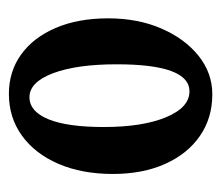

<svg xmlns="http://www.w3.org/2000/svg" viewBox="-54 -454 514 447"><g transform="rotate(-90 203.5 -230.0)"><path d="M208 6.8Q152.8 6.8 111.1 -22Q69.3 -50.8 45.9 -103Q22.5 -155.3 22.5 -224.6Q22.5 -296.9 46.1 -351.6Q69.8 -406.2 111.8 -436.5Q153.8 -466.8 209 -466.8Q261.2 -466.8 300.8 -438.2Q340.3 -409.7 362.5 -357.7Q384.8 -305.7 384.8 -235.8Q384.8 -166.5 361.1 -111.8Q337.4 -57.1 297.4 -25.1Q257.3 6.8 208 6.8ZM214.8 -46.4Q277.8 -46.4 277.8 -215.8Q277.8 -308.6 257.1 -363.8Q236.3 -418.9 201.2 -418.9Q168 -418.9 149.9 -374.8Q131.8 -330.6 131.8 -246.1Q131.8 -155.8 154.5 -101.1Q177.2 -46.4 214.8 -46.4Z"/></g></svg>

Font: Lateef SemiBold
Style: Regular
Weight: 600
Designer: SIL International
Foundry: SIL International
Version: Version 4.200